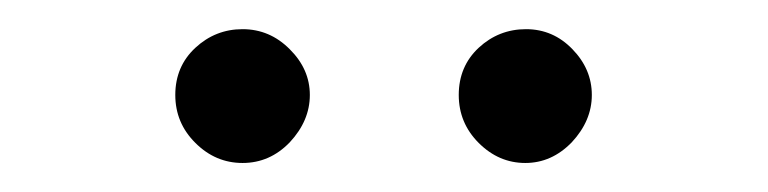

<svg xmlns="http://www.w3.org/2000/svg" viewBox="-20 -641 524 131"><path d="M293 -576.2Q293 -595.7 306.6 -608.4Q320.3 -621.1 338.9 -621.1Q357.4 -621.1 370.6 -607.4Q383.8 -593.8 383.8 -576.2Q383.8 -558.6 370.1 -543.9Q356.4 -529.8 338.4 -529.8Q320.3 -529.8 306.6 -543.5Q293 -557.1 293 -576.2ZM99.6 -576.2Q99.6 -595.7 113.3 -608.4Q127 -621.1 145.5 -621.1Q164.1 -621.1 177.7 -607.4Q191.4 -593.8 191.4 -576.2Q191.4 -558.6 177.7 -543.9Q164.1 -529.8 145.5 -529.8Q127 -529.8 113.3 -543.5Q99.6 -557.1 99.6 -576.2Z"/></svg>

Font: Arcon-Regular
Style: Regular
Weight: 400
Designer: M. Zarth
Foundry: martin zarth - visuelle & digitale kommunikation
Version: Version 1.131;PS 001.131;hotconv 1.0.70;makeotf.lib2.5.58329